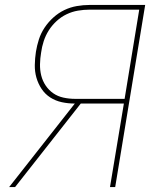

<svg xmlns="http://www.w3.org/2000/svg" viewBox="-20 -755 640 775"><path d="M17 0 282 -337Q255 -337 229.5 -342.5Q204 -348 183 -361.5Q162 -375 148 -396Q134 -417 127 -441.5Q120 -466 120.5 -493Q121 -520 125 -546Q129 -571 137 -596Q145 -621 160 -643.5Q175 -666 195.5 -684.5Q216 -703 240 -714.5Q264 -726 290 -730.5Q316 -735 341 -735H566L445 0H424L480 -337H306L41 0ZM282 -356H483L542 -716H341Q318 -716 294.5 -712Q271 -708 249 -697.5Q227 -687 208.5 -670Q190 -653 177 -632.5Q164 -612 156.5 -589Q149 -566 146 -543Q142 -520 141.5 -496Q141 -472 146.5 -450Q152 -428 164.5 -409.5Q177 -391 195 -378.5Q213 -366 236 -361Q259 -356 282 -356Z"/></svg>

Font: Iosevka Curly ThExObl
Style: Regular
Weight: 100
Width: 7
Italic angle: -9°
Monospace: yes
Designer: Belleve Invis
Foundry: Belleve Invis
Version: Version 11.1.0; ttfautohint (v1.8.3)